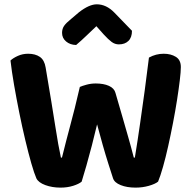

<svg xmlns="http://www.w3.org/2000/svg" viewBox="-20 -859 889 886"><path d="M348.4 -457.8Q358.6 -462.5 379.4 -468.2Q400.1 -473.8 421.5 -473.8Q458.2 -473.8 482.7 -462.8Q507.2 -451.7 512.8 -430.4Q530.2 -371.3 544.2 -322.3Q558.2 -273.4 571.4 -227.6Q584.6 -181.9 597.5 -131.6H602.3Q616 -215.5 626.7 -291.1Q637.5 -366.7 647.7 -440.7Q657.8 -514.6 667.3 -593.3Q699.5 -611 735.5 -611Q768.2 -611 791.3 -596.8Q814.5 -582.6 814.5 -549.6Q814.5 -528.3 809.7 -488.7Q805 -449 797 -397.9Q789 -346.8 778.4 -292Q767.8 -237.1 756.1 -184.6Q744.4 -132 732.3 -89.4Q720.2 -46.7 709.5 -20.9Q695.9 -9.8 666.7 -1.5Q637.5 6.8 605.8 6.8Q565.6 6.8 536.9 -4.8Q508.2 -16.3 501.7 -35.9Q492.3 -64.8 479.9 -103.7Q467.5 -142.6 454.3 -189.1Q441.2 -235.5 428 -285Q416.6 -236.5 403.8 -187.2Q390.9 -137.8 378.7 -94.7Q366.6 -51.6 356.7 -20.6Q343.6 -9.8 317.3 -1.5Q291 6.8 259.4 6.8Q220.6 6.8 189 -4.9Q157.4 -16.6 147.9 -35.9Q137.9 -58.6 124.5 -105.2Q111.2 -151.8 96.7 -212.5Q82.2 -273.2 69 -338.9Q55.8 -404.6 44.9 -467.2Q34.1 -529.8 28.4 -579.8Q40.7 -591.4 62.6 -601.2Q84.4 -611 109.8 -611Q143 -611 164.1 -596.4Q185.1 -581.8 190.6 -547.4Q206.6 -454.7 217.1 -388.9Q227.6 -323 235.2 -276Q242.7 -228.9 248.7 -194.5Q254.8 -160.2 261.1 -131.6H265.9Q276.1 -172.8 285.3 -208.4Q294.5 -244.1 304.3 -280.4Q314.1 -316.7 324.9 -359.6Q335.7 -402.4 348.4 -457.8ZM424.8 -738.1Q402.7 -717.3 378.8 -694.3Q355 -671.3 331.3 -651.4Q303.6 -651.9 285 -667.6Q266.4 -683.3 266.4 -707.2Q266.4 -726 275.8 -739.6Q285.2 -753.2 308.4 -771.8L344.6 -802.6Q391.7 -839.1 426.6 -839.1Q470.5 -839.1 507.7 -800.9L589 -717Q589 -686.1 572.6 -670.1Q556.3 -654.2 528.4 -654.2Q510.5 -654.2 495.2 -665.5Q479.9 -676.8 458.3 -700.4Z"/></svg>

Font: Baloo Bhaijaan 2
Style: Regular
Weight: 400
Designer: Sanskriti Dholi, Noopur Datye and Ek Type
Foundry: Ek Type
Version: Version 1.701